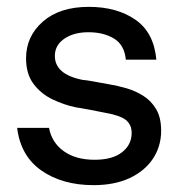

<svg xmlns="http://www.w3.org/2000/svg" viewBox="-20 -528 535 560"><path d="M253 12Q162 12 101 -30.5Q40 -73 30 -155H123Q131 -112 166 -87Q201 -62 256 -62Q308 -62 336 -84Q364 -106 364 -140Q364 -165 346.5 -178.5Q329 -192 282 -200Q263 -204 241.5 -208Q220 -212 201 -215Q167 -222 133.5 -238Q100 -254 78 -283Q56 -312 56 -358Q56 -422 105 -465Q154 -508 239 -508Q321 -508 375 -470.5Q429 -433 436 -354H347Q343 -397 312.5 -415.5Q282 -434 238 -434Q195 -434 167.5 -415Q140 -396 140 -365Q140 -311 221 -295Q233 -294 246.5 -291.5Q260 -289 274 -286.5Q288 -284 299 -282Q323 -278 349 -270.5Q375 -263 398 -248.5Q421 -234 435.5 -209.5Q450 -185 450 -147Q450 -101 426 -65Q402 -29 358 -8.5Q314 12 253 12Z"/></svg>

Font: Host Grotesk Light
Style: Regular
Weight: 400
Version: Version 1.003